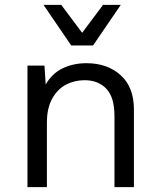

<svg xmlns="http://www.w3.org/2000/svg" viewBox="-20 -770 659 790"><path d="M93 0ZM531 -320V0H451V-292Q451 -370 417.5 -405Q384 -440 328 -440Q288 -440 253 -422.5Q218 -405 195.5 -365.5Q173 -326 173 -266V0H93V-500H163L168 -422Q193 -467 237 -488.5Q281 -510 336 -510Q421 -510 476 -461Q531 -412 531 -320ZM363 -583H273L159 -750H232L318 -635L404 -750H477Z"/></svg>

Font: Work Sans
Style: Regular
Weight: 400
Designer: Wei Huang
Foundry: Wei Huang
Version: Version 1.500; ttfautohint (v1.6)